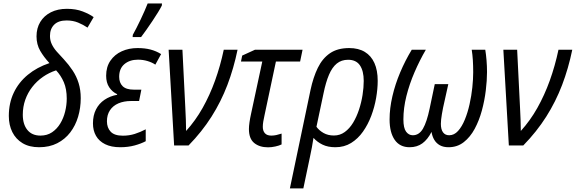

<svg xmlns="http://www.w3.org/2000/svg" viewBox="-20 -813 3218 1073"><path d="M198.7 9.8Q143.6 9.8 106 -12.9Q68.4 -35.6 48.8 -75Q29.3 -114.3 29.3 -165Q29.3 -236.8 56.9 -294.9Q84.5 -353 135.5 -395Q186.5 -437 256.3 -460.4Q225.6 -493.2 204.8 -528.8Q184.1 -564.5 184.1 -609.9Q184.1 -655.8 205.1 -690.4Q226.1 -725.1 264.4 -744.4Q302.7 -763.7 354 -763.7Q404.3 -763.7 442.1 -749Q480 -734.4 503.4 -717.3L469.2 -658.7Q445.3 -674.8 416.5 -686.8Q387.7 -698.7 352.1 -698.7Q306.6 -698.7 283 -675.3Q259.3 -651.9 259.3 -612.3Q259.3 -587.4 269.3 -566.2Q279.3 -544.9 296.9 -524.9Q314.5 -504.9 336.4 -481.9Q364.7 -451.2 386.2 -418.7Q407.7 -386.2 419.4 -348.4Q431.2 -310.5 431.2 -264.2Q431.2 -210 416.5 -160.6Q401.9 -111.3 372.6 -73Q343.3 -34.7 299.8 -12.5Q256.3 9.8 198.7 9.8ZM206.1 -55.2Q243.2 -55.2 270.8 -73.7Q298.3 -92.3 316.7 -122.6Q335 -152.8 344 -189.5Q353 -226.1 353 -262.2Q353 -315.4 336.7 -353.5Q320.3 -391.6 293.5 -419.9Q253.4 -406.7 219.5 -383.1Q185.5 -359.4 160.4 -327.1Q135.3 -294.9 121.3 -255.6Q107.4 -216.3 107.4 -171.9Q107.4 -118.2 133.1 -86.7Q158.7 -55.2 206.1 -55.2Z M651.9 9.8Q601.6 9.8 567.6 -7.1Q533.7 -23.9 516.6 -53.7Q499.5 -83.5 499.5 -123.5Q499.5 -168 516.4 -201.2Q533.2 -234.4 563.7 -255.1Q594.2 -275.9 634.3 -283.2L634.8 -286.6Q607.4 -299.3 590.3 -325.2Q573.2 -351.1 573.2 -389.6Q573.2 -439 596.9 -473.6Q620.6 -508.3 660.4 -526.4Q700.2 -544.4 748.5 -544.4Q789.6 -544.4 821.3 -536.1Q853 -527.8 880.4 -510.7L848.1 -451.7Q830.6 -463.9 804.9 -471.7Q779.3 -479.5 751 -479.5Q705.1 -479.5 675.5 -454.8Q646 -430.2 646 -383.8Q646 -350.6 665.5 -331.3Q685.1 -312 727.5 -312H770L757.3 -248.5H712.4Q672.4 -248.5 641.8 -235.4Q611.3 -222.2 594.5 -196.8Q577.6 -171.4 577.6 -135.3Q577.6 -99.1 598.6 -76.9Q619.6 -54.7 666.5 -54.7Q702.1 -54.7 733.4 -64.7Q764.6 -74.7 794.4 -90.3V-23.9Q769 -10.3 732.4 -0.2Q695.8 9.8 651.9 9.8ZM721.2 -606 722.2 -618.2Q731.4 -634.8 742.9 -657.2Q754.4 -679.7 766.1 -704.3Q777.8 -729 788.1 -752.4Q798.3 -775.9 805.2 -793.5H885.3L884.3 -781.7Q877.4 -767.6 863.5 -744.9Q849.6 -722.2 832.3 -696.3Q814.9 -670.4 798.1 -646.5Q781.2 -622.6 768.6 -606Z M953.1 0 922.4 -535.2H999.5L1015.6 -211.4Q1017.6 -177.7 1018.6 -145Q1019.5 -112.3 1020 -81.1Q1072.3 -138.7 1112.3 -209.7Q1152.3 -280.8 1181.9 -362.8Q1211.4 -444.8 1230.5 -535.2H1307.6Q1286.1 -430.7 1250.7 -337.9Q1215.3 -245.1 1162.1 -161.1Q1108.9 -77.1 1033.7 0Z M1478 10.3Q1430.2 10.3 1400.6 -13.9Q1371.1 -38.1 1371.1 -91.8Q1371.1 -107.9 1374.3 -129.6Q1377.4 -151.4 1382.8 -175.8L1445.8 -469.2H1326.7L1333.5 -502.4L1405.3 -535.2H1670.9L1657.2 -469.2H1522L1458.5 -169.9Q1454.1 -150.4 1451.4 -134.3Q1448.7 -118.2 1448.7 -104Q1448.7 -81.5 1460.4 -68.4Q1472.2 -55.2 1496.1 -55.2Q1510.3 -55.2 1524.4 -58.3Q1538.6 -61.5 1553.7 -66.4V-5.9Q1540 1 1518.8 5.6Q1497.6 10.3 1478 10.3Z M1600.1 239.7 1715.3 -310.1Q1730.5 -381.3 1756.1 -433.8Q1781.7 -486.3 1824 -515.4Q1866.2 -544.4 1931.6 -544.4Q1983.4 -544.4 2018.8 -522.9Q2054.2 -501.5 2072.5 -460.7Q2090.8 -419.9 2090.8 -361.3Q2090.8 -316.4 2082 -265.6Q2073.2 -214.8 2054.9 -166Q2036.6 -117.2 2008.5 -77.4Q1980.5 -37.6 1942.1 -13.9Q1903.8 9.8 1854.5 9.8Q1812.5 9.8 1782.7 -4.6Q1752.9 -19 1731.9 -42.5Q1728 -15.6 1723.1 10Q1718.3 35.6 1711.9 65.4L1675.3 239.7ZM1846.2 -55.7Q1879.9 -55.7 1906.7 -75.2Q1933.6 -94.7 1953.4 -127.4Q1973.1 -160.2 1986.3 -200.2Q1999.5 -240.2 2006.1 -282Q2012.7 -323.7 2012.7 -360.8Q2012.7 -416.5 1991.5 -447.8Q1970.2 -479 1925.3 -479Q1888.2 -479 1862.3 -458Q1836.4 -437 1818.6 -395.3Q1800.8 -353.5 1788.1 -291.5L1748.5 -104.5Q1763.2 -84 1788.1 -69.8Q1813 -55.7 1846.2 -55.7Z M2269 9.8Q2214.4 9.8 2185.8 -31.5Q2157.2 -72.8 2157.2 -145.5Q2157.2 -207.5 2172.9 -274.9Q2188.5 -342.3 2216.6 -408.7Q2244.6 -475.1 2281.2 -535.2H2359.9Q2325.2 -475.6 2296.6 -409.4Q2268.1 -343.3 2251.2 -276.1Q2234.4 -209 2234.4 -146Q2234.4 -97.7 2249.3 -77.4Q2264.2 -57.1 2287.1 -57.1Q2322.3 -57.1 2343.8 -94Q2365.2 -130.9 2380.9 -205.6L2409.7 -342.8H2485.4L2456.1 -210.9Q2452.1 -191.4 2449.5 -175Q2446.8 -158.7 2445.3 -145.3Q2443.8 -131.8 2443.8 -121.1Q2443.8 -89.8 2455.8 -73.5Q2467.8 -57.1 2490.2 -57.1Q2518.1 -57.1 2539.8 -81.1Q2561.5 -105 2577.6 -144.3Q2593.8 -183.6 2604.2 -230.5Q2614.7 -277.3 2619.6 -324.2Q2624.5 -371.1 2624.5 -409.2Q2624.5 -444.8 2622.6 -476.3Q2620.6 -507.8 2616.2 -535.2H2691.9Q2696.3 -508.8 2699 -476.3Q2701.7 -443.8 2701.7 -410.2Q2701.7 -363.3 2694.8 -307.1Q2688 -251 2672.9 -195.1Q2657.7 -139.2 2632.8 -93Q2607.9 -46.9 2571.8 -18.6Q2535.6 9.8 2486.8 9.8Q2458 9.8 2438.2 -1.2Q2418.5 -12.2 2407 -31.5Q2395.5 -50.8 2391.6 -75.7Q2370.1 -33.7 2340.6 -12Q2311 9.8 2269 9.8Z M2823.7 0 2793 -535.2H2870.1L2886.2 -211.4Q2888.2 -177.7 2889.2 -145Q2890.1 -112.3 2890.6 -81.1Q2942.9 -138.7 2982.9 -209.7Q3022.9 -280.8 3052.5 -362.8Q3082 -444.8 3101.1 -535.2H3178.2Q3156.7 -430.7 3121.3 -337.9Q3085.9 -245.1 3032.7 -161.1Q2979.5 -77.1 2904.3 0Z"/></svg>

Font: Open Sans SemiCondensed
Style: Italic
Weight: 400
Width: 4
Italic angle: -12°
Designer: Monotype Design Team
Foundry: Monotype Imaging Inc.
Version: Version 3.000